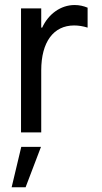

<svg xmlns="http://www.w3.org/2000/svg" viewBox="-20 -538 416 780"><path d="M65.4 0H147.5V-252C147.5 -367.2 197.3 -434.6 281.2 -434.6C298.8 -434.6 317.4 -431.6 335.9 -425.8V-506.8C319.3 -513.7 301.8 -517.6 283.2 -517.6C226.1 -517.6 176.3 -480.5 151.4 -425.8H147.5V-503.9H65.4ZM146.5 58.6H66.4L27.3 222.7H84Z"/></svg>

Font: Wanted Sans
Style: Regular
Weight: 400
Designer: Original Design by Kil Hyung-jin and Kang Hanbin, Wanted Lab, Inc; Hangeul from Source Han Sans by Jang Soo-young and Ka
Foundry: Wanted Lab, Inc.
Version: Version 1.001;Glyphs 3.2 (3227)